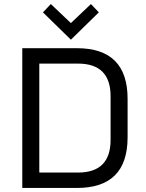

<svg xmlns="http://www.w3.org/2000/svg" viewBox="-20 -928 720 948"><path d="M90 0V-690H360Q610 -690 610 -440V-250Q610 0 360 0ZM174 -76H365Q526 -76 526 -237V-453Q526 -614 365 -614H174ZM192 -867 231 -908 330 -814 429 -908 468 -867 330 -732Z"/></svg>

Font: Oxanium
Style: Regular
Weight: 400
Designer: Severin Meyer
Version: Version 1.001